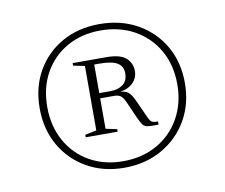

<svg xmlns="http://www.w3.org/2000/svg" viewBox="-56 -762 658 562"><g transform="rotate(-10 273.0 -481.5)"><path d="M271.5 -695Q334.5 -695 383.5 -667.8Q432.5 -640.5 460.5 -592.5Q488.5 -544.5 488.5 -482Q488.5 -420 460.5 -371.8Q432.5 -323.5 383.5 -295.8Q334.5 -268 271.5 -268Q209 -268 160.5 -295.8Q112 -323.5 84.5 -371.8Q57 -420 57 -482Q57 -544.5 84.5 -592.5Q112 -640.5 160.5 -667.8Q209 -695 271.5 -695ZM271.5 -676Q215.5 -676 172 -651.5Q128.5 -627 104 -583.2Q79.5 -539.5 79.5 -482Q79.5 -425.5 104 -381.2Q128.5 -337 172 -312.2Q215.5 -287.5 271.5 -287.5Q328 -287.5 372 -312.2Q416 -337 441 -381.2Q466 -425.5 466 -482Q466 -539.5 441 -583.2Q416 -627 372 -651.5Q328 -676 271.5 -676ZM221 -496H270Q292.5 -496 307 -506.8Q321.5 -517.5 321.5 -540.5Q321.5 -560.5 305.5 -570.8Q289.5 -581 249.5 -581H220L219 -596H275Q316.5 -596 333.5 -580.5Q350.5 -565 350.5 -542Q350.5 -521 335.2 -506Q320 -491 290 -488.5V-489.5Q311 -489.5 320.5 -482.2Q330 -475 339 -455L361 -406.5Q367.5 -391 373.2 -387.5Q379 -384 391.5 -384.5V-375Q370.5 -374.5 360.2 -375.8Q350 -377 344.8 -384Q339.5 -391 332.5 -406.5L312 -453Q304 -471.5 296.5 -476Q289 -480.5 277.5 -480.5H220.5ZM209 -581.5 175 -588.5V-596H236.5V-390L270 -383V-375.5H175V-383L209 -390Z"/></g></svg>

Font: Newsreader 36pt ExtraLight
Style: Regular
Weight: 250
Designer: Hugues Gentile
Foundry: Production Type
Version: Version 1.003